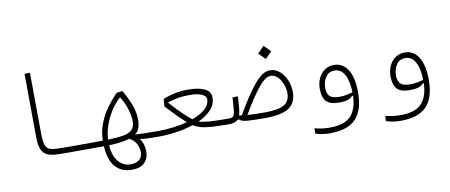

<svg xmlns="http://www.w3.org/2000/svg" viewBox="-77 -1014 3669 1566"><g transform="rotate(-10 1758.0 -231.5)"><path d="M580.1 1.5Q564 1.5 547.6 1.5Q531.2 1.5 515.1 1.5Q466.8 2 419.9 1.7Q373 1.5 332 0.5Q280.8 -1 248 -14.9Q215.3 -28.8 199.5 -64.9Q183.6 -101.1 183.1 -168.9L179.2 -693.4H224.1L228 -186Q228.5 -125 238.8 -95.5Q249 -65.9 274.2 -56.2Q299.3 -46.4 344.2 -45.4Q382.8 -44.4 427 -44.4Q471.2 -44.4 524.9 -44.4Q539.6 -44.4 554.7 -44.4Q569.8 -44.4 585.9 -44.4Q592.8 -44.4 597.9 -39.6Q603 -34.7 603 -23.4Q603 1.5 580.1 1.5Z M907.7 230Q822.3 230 771.7 174.1Q721.2 118.2 714.4 1.5Q694.3 1.5 671.9 1.5Q649.4 1.5 624 1.5Q613.8 1.5 602.8 1.5Q591.8 1.5 580.1 1.5Q564.9 1.5 559.8 -3.7Q554.7 -8.8 554.7 -22.5Q554.7 -36.6 562.7 -40.5Q570.8 -44.4 585.9 -44.4Q623.5 -44.4 655 -44.7Q686.5 -44.9 713.4 -45.4Q714.8 -110.4 733.2 -165.5Q751.5 -220.7 778.8 -265.9Q806.2 -311 836.2 -346.9Q866.2 -382.8 891.6 -410.2L940.9 -416Q978 -351.6 1002.2 -290.5Q1026.4 -229.5 1026.4 -161.1Q1026.4 -123 1015.9 -95.2Q1005.4 -67.4 980 -48.3Q1076.7 -44.4 1171.9 -44.4Q1196.3 -44.4 1206.1 -40.3Q1215.8 -36.1 1215.8 -22Q1215.8 -7.3 1205.6 -2.9Q1195.3 1.5 1166 1.5Q1115.2 1.5 1078.6 0Q1042 -1.5 1012.2 -6.3Q1032.2 16.6 1039.8 47.9Q1047.4 79.1 1047.4 100.1Q1047.4 159.7 1012 194.8Q976.6 230 907.7 230ZM756.8 -46.4Q827.6 -48.3 874.5 -55.2Q924.3 -62 952.9 -85.7Q981.4 -109.4 981.4 -161.1Q981.4 -199.2 964.6 -257.6Q947.8 -315.9 912.6 -369.1Q869.6 -330.1 835.7 -277.6Q801.8 -225.1 781 -165.8Q760.3 -106.4 756.8 -46.4ZM928.2 -22.9Q920.9 -20.5 912.6 -18.6Q876.5 -9.3 839.4 -5.1Q802.2 -1 757.3 0.5Q762.7 86.9 802.7 135.5Q842.8 184.1 903.3 184.1Q951.2 184.1 976.8 162.1Q1002.4 140.1 1002.4 100.1Q1002.4 69.3 986.6 34.4Q970.7 -0.5 928.2 -22.9Z M1165.5 1.5 1171.9 -44.4Q1234.9 -44.4 1297.4 -52.2Q1359.9 -60.1 1415 -74.7Q1376.5 -108.4 1336.9 -148.9Q1297.4 -189.5 1256.3 -232.9L1261.7 -294.4Q1304.7 -312.5 1357.2 -323.7Q1409.7 -335 1469.2 -335Q1552.2 -335 1604 -311.8Q1655.8 -288.6 1655.8 -235.4Q1655.8 -180.2 1615.5 -137Q1575.2 -93.8 1509.3 -63.5Q1538.6 -53.7 1593.5 -49.1Q1648.4 -44.4 1756.3 -44.4Q1780.3 -44.4 1789.8 -40.5Q1799.3 -36.6 1799.3 -23.9Q1799.3 -11.7 1790 -5.1Q1780.8 1.5 1748.5 1.5Q1659.2 1.5 1604.2 -2.7Q1549.3 -6.8 1515.6 -16.6Q1481.9 -26.4 1456.5 -42.5Q1392.1 -21 1316.9 -9.8Q1241.7 1.5 1165.5 1.5ZM1463.4 -90.3Q1528.8 -113.8 1569.8 -149.4Q1610.8 -185.1 1610.8 -231.4Q1610.8 -255.9 1577.1 -272.5Q1543.5 -289.1 1473.6 -289.1Q1409.7 -289.1 1362.8 -278.8Q1315.9 -268.6 1290 -259.3Q1326.7 -218.8 1355.2 -189Q1383.8 -159.2 1409.4 -135.7Q1435.1 -112.3 1463.4 -90.3Z M2045.9 3.4Q1948.7 3.4 1900.1 -1Q1851.6 -5.4 1840.3 -21.5H1824.2Q1801.3 1.5 1752 1.5L1757.8 -44.4Q1775.4 -44.4 1785.9 -49.3Q1796.4 -54.2 1801.8 -70.3Q1807.1 -86.4 1810.3 -119.6Q1813.5 -152.8 1816.4 -209.5L1861.3 -210.4Q1857.9 -158.7 1855.2 -119.9Q1852.5 -81.1 1843.3 -54.7Q1854 -52.7 1865.7 -51.3Q1958 -212.4 2026.4 -293.2Q2094.7 -374 2153.3 -374Q2199.7 -374 2234.6 -343.5Q2269.5 -313 2289.1 -265.6Q2308.6 -218.3 2308.6 -168Q2308.6 -77.6 2247.1 -37.1Q2185.5 3.4 2045.9 3.4ZM1911.1 -46.9Q1939 -44.9 1972.9 -43.7Q2006.8 -42.5 2047.4 -42.5Q2129.4 -42.5 2176.8 -55.4Q2224.1 -68.4 2243.9 -96.2Q2263.7 -124 2263.7 -168Q2263.7 -190.9 2256.3 -218.5Q2249 -246.1 2234.6 -271Q2220.2 -295.9 2199.2 -312Q2178.2 -328.1 2150.9 -328.1Q2108.4 -328.1 2050.8 -257.3Q1993.2 -186.5 1911.1 -46.9ZM2138.7 -470.7 2084.5 -524.9 2138.7 -579.6 2192.9 -524.9Z M2549.3 217.3Q2519.5 217.3 2488 212.9Q2456.5 208.5 2429.2 198.2L2431.6 155.3Q2466.3 164.1 2495.6 167.7Q2524.9 171.4 2556.2 171.4Q2680.2 171.4 2732.2 113.5Q2784.2 55.7 2787.1 -52.2L2777.8 -51.8Q2766.6 -37.1 2742.7 -26.9Q2718.8 -16.6 2663.1 -16.6Q2590.8 -16.6 2560.1 -50Q2529.3 -83.5 2529.3 -154.3Q2529.3 -199.7 2546.6 -238.8Q2564 -277.8 2597.2 -302Q2630.4 -326.2 2677.2 -326.2Q2748.5 -326.2 2790.3 -261.2Q2832 -196.3 2832 -70.8Q2832 74.7 2764.4 146Q2696.8 217.3 2549.3 217.3ZM2787.1 -79.6Q2785.2 -174.3 2755.9 -227.3Q2726.6 -280.3 2673.8 -280.3Q2625 -280.3 2599.6 -242.7Q2574.2 -205.1 2574.2 -154.3Q2574.2 -105.5 2597.2 -84Q2620.1 -62.5 2679.2 -62.5Q2708.5 -62.5 2735.6 -67.9Q2762.7 -73.2 2787.1 -79.6Z M3135.3 217.3Q3105.5 217.3 3074 212.9Q3042.5 208.5 3015.1 198.2L3017.6 155.3Q3052.2 164.1 3081.5 167.7Q3110.8 171.4 3142.1 171.4Q3266.1 171.4 3318.1 113.5Q3370.1 55.7 3373 -52.2L3363.8 -51.8Q3352.5 -37.1 3328.6 -26.9Q3304.7 -16.6 3249 -16.6Q3176.8 -16.6 3146 -50Q3115.2 -83.5 3115.2 -154.3Q3115.2 -199.7 3132.6 -238.8Q3149.9 -277.8 3183.1 -302Q3216.3 -326.2 3263.2 -326.2Q3334.5 -326.2 3376.2 -261.2Q3418 -196.3 3418 -70.8Q3418 74.7 3350.3 146Q3282.7 217.3 3135.3 217.3ZM3373 -79.6Q3371.1 -174.3 3341.8 -227.3Q3312.5 -280.3 3259.8 -280.3Q3210.9 -280.3 3185.5 -242.7Q3160.2 -205.1 3160.2 -154.3Q3160.2 -105.5 3183.1 -84Q3206.1 -62.5 3265.1 -62.5Q3294.4 -62.5 3321.5 -67.9Q3348.6 -73.2 3373 -79.6Z"/></g></svg>

Font: Cascadia Code ExtraLight
Style: Regular
Weight: 200
Monospace: yes
Designer: Aaron Bell
Foundry: Saja Typeworks
Version: Version 2407.024; ttfautohint (v1.8.4)